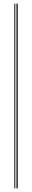

<svg xmlns="http://www.w3.org/2000/svg" viewBox="-20 -930 180 1070"><path d="M76 120V-910H80V120ZM60 120V-910H64V120ZM68 120V-910H72V120Z"/></svg>

Font: Big Shoulders Inline Display Thin
Style: Regular
Weight: 100
Designer: Patric King
Foundry: XO Type Co
Version: Version 1.000